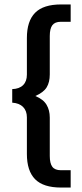

<svg xmlns="http://www.w3.org/2000/svg" viewBox="-20 -730 370 864"><path d="M101 -37V-202Q101 -231 84 -248.5Q67 -266 35 -268V-329Q67 -330 84 -347Q101 -364 101 -394V-559Q101 -635 138 -672.5Q175 -710 255 -710H298V-632H254Q227 -632 215.5 -616.5Q204 -601 204 -568V-395Q204 -360 190 -337Q176 -314 139 -298Q175 -283 189.5 -258.5Q204 -234 204 -201V-28Q204 5 215.5 20.5Q227 36 254 36H298V114H255Q175 114 138 76.5Q101 39 101 -37Z"/></svg>

Font: Sarabun Medium
Style: Regular
Weight: 500
Designer: Suppakit Chalermlarp | Katatrad Co.,Ltd.
Foundry: Cadson Demak Co.,Ltd.
Version: Version 1.000; ttfautohint (v1.6)